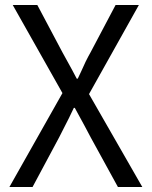

<svg xmlns="http://www.w3.org/2000/svg" viewBox="-20 -753 610 773"><path d="M31.2 -733H130.2L231 -543Q250 -509.6 270.4 -471.4L289 -436.2H293L306.6 -465Q315.6 -486 325 -505.2Q334.4 -524.4 345 -543L445.4 -733H539.2L338.4 -374.2L553 0H454.8L345 -200.2Q327.6 -234 281.2 -318.6H277.2Q266.6 -294.2 218.2 -200.2L111 0H17.8L231.4 -378.2Z"/></svg>

Font: 寒蝉端黑体 Light
Style: Regular
Weight: 300
Designer: ChillDuanSans {Warren2060}; 
Source Han Sans {Ryoko NISHIZUKA 西塚涼子 (kana, bopomofo & ideographs); Paul D. Hunt (Latin, G
Foundry: ChillType&Adobe
Version: Version 1.300;Glyphs 3.3 (3306)